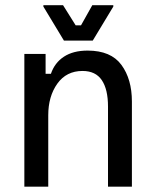

<svg xmlns="http://www.w3.org/2000/svg" viewBox="-20 -703 582 723"><path d="M161.7 0H71.7V-500H151.7V-425H171.7Q185.8 -466.7 220.8 -489.6Q255.8 -512.5 310 -512.5Q397.5 -512.5 437.1 -458.8Q476.7 -405 476.7 -320.8V0H386.7V-301.7Q386.7 -366.7 363.3 -401.2Q340 -435.8 290.8 -435.8Q230 -435.8 195.8 -387.9Q161.7 -340 161.7 -269.2ZM329.2 -550H220.8L143.3 -678.3V-683.3H217.5L265 -607.5H285L327.5 -683.3H406.7V-678.3Z"/></svg>

Font: Familjen Grotesk Variable
Style: Regular
Weight: 400
Designer: Anders Wikstroem, Jonas Baeckman, Matilda Gysing, Kristian Moeller
Foundry: Familjen STHLM AB
Version: Version 2.000